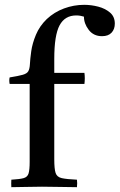

<svg xmlns="http://www.w3.org/2000/svg" viewBox="-20 -775 496 796"><path d="M330 -427H205V-114Q205 -75 210.5 -58Q216 -41 236 -36.5Q256 -32 299 -30Q301 -16 299 1Q265 1 230 0Q195 -1 154 -1Q114 -1 86.5 0Q59 1 27 1Q26 -14 27 -30Q62 -32 78 -36.5Q94 -41 98.5 -56Q103 -71 103 -104V-427H20Q17 -442 20 -454Q57 -460 74.5 -465Q92 -470 97.5 -480Q103 -490 104 -509Q105 -530 109.5 -562.5Q114 -595 129 -631Q144 -667 174 -696Q205 -725 245.5 -740Q286 -755 329 -755Q358 -755 387 -747.5Q416 -740 436 -723Q456 -706 456 -677Q456 -654 442.5 -639.5Q429 -625 403 -625Q368 -625 348 -651Q328 -677 328 -706Q321 -708 313.5 -709.5Q306 -711 296 -711Q249 -711 227 -670Q205 -629 205 -531V-473H330Q333 -451 330 -427Z"/></svg>

Font: Tiro Telugu
Style: Regular
Weight: 400
Designer: Telugu: John Hudson & Fiona Ross. Latin: John Hudson.
Foundry: Tiro Typeworks Ltd.
Version: Version 1.52